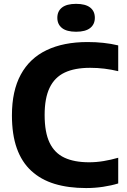

<svg xmlns="http://www.w3.org/2000/svg" viewBox="-20 -968 658 998"><path d="M427.5 9.5Q335.5 9.5 264 -12.2Q192.5 -34 142.8 -79.8Q93 -125.5 67.5 -197Q42 -268.5 42 -368.5Q42 -495.5 88 -580.2Q134 -665 222 -707.2Q310 -749.5 435.5 -749.5Q478 -749.5 517.5 -745.2Q557 -741 594.5 -732V-598Q559.5 -606.5 523.2 -611Q487 -615.5 448.5 -615.5Q368.5 -615.5 316.2 -590.8Q264 -566 238 -512Q212 -458 212 -370.5Q212 -280 237.8 -226.2Q263.5 -172.5 314.8 -148.5Q366 -124.5 443 -124.5Q481 -124.5 518.5 -130.8Q556 -137 594.5 -148V-14.5Q559 -3.5 515.8 3Q472.5 9.5 427.5 9.5ZM375.5 -803Q327 -803 302.5 -822.2Q278 -841.5 278 -875.5Q278 -910 302.5 -929Q327 -948 375.5 -948Q424 -948 448.5 -929Q473 -910 473 -875.5Q473 -841.5 448.5 -822.2Q424 -803 375.5 -803Z"/></svg>

Font: Encode Sans SC
Style: Bold
Weight: 700
Version: Version 3.002